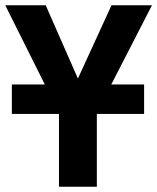

<svg xmlns="http://www.w3.org/2000/svg" viewBox="-20 -708 596 728"><path d="M24.9 -387.7H149.9L0 -688H153.3L275.4 -410.2L402.8 -688H556.2L401.9 -387.7H526.4V-275.9H347.2V0H203.6V-275.9H24.9Z"/></svg>

Font: Liberation Sans
Style: Bold
Weight: 700
Designer: Steve Matteson
Foundry: Ascender Corporation
Version: Version 2.1.5